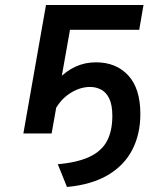

<svg xmlns="http://www.w3.org/2000/svg" viewBox="-20 -531 608 764"><path d="M246.5 213 210 122.5Q288.5 115.5 336.2 93Q384 70.5 405.5 30.5Q427 -9.5 427 -70Q427 -113 415 -138.2Q403 -163.5 382.8 -174.2Q362.5 -185 338.5 -185Q301 -185 264.2 -163.2Q227.5 -141.5 204.5 -103.5L169 -148Q185.5 -187 214 -217.5Q242.5 -248 280 -265.5Q317.5 -283 362 -283Q442 -283 490.2 -231Q538.5 -179 538.5 -77Q538.5 2.5 506.5 64.8Q474.5 127 409.5 165.5Q344.5 204 246.5 213ZM73 0 163 -511H551L534 -412.5H258.5L185.5 0Z"/></svg>

Font: Overpass SemiBold
Style: Italic
Weight: 600
Italic angle: -10°
Designer: Delve Withrington, Dave Bailey, Thomas Jockin
Foundry: Delve Fonts LLC
Version: Version 4.000